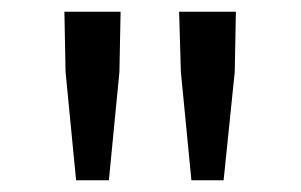

<svg xmlns="http://www.w3.org/2000/svg" viewBox="-20 -791 515 328"><path d="M110 -483H166L184 -668L186 -771H90L92 -668ZM307 -483H362L381 -668L383 -771H286L289 -668Z"/></svg>

Font: Noto Sans CJK SC Regular
Style: Regular
Weight: 400
Designer: Ryoko NISHIZUKA (kana & ideographs); Paul D. Hunt (Latin, Greek & Cyrillic); Wenlong ZHANG (bopomofo); Sandoll Communica
Foundry: Adobe Systems Incorporated
Version: Version 1.004;PS 1.004;hotconv 1.0.82;makeotf.lib2.5.63406